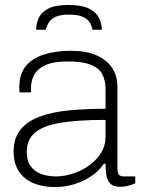

<svg xmlns="http://www.w3.org/2000/svg" viewBox="-20 -743 571 775"><path d="M202 12Q166 12 135.5 3.5Q105 -5 82.5 -22.5Q60 -40 47.5 -67Q35 -94 35 -131Q35 -186 63 -220Q91 -254 141 -272.5Q191 -291 259 -297.5Q327 -304 406 -304V-383Q406 -419 392.5 -444Q379 -469 345.5 -482Q312 -495 253 -495Q197 -495 164.5 -480.5Q132 -466 118.5 -441.5Q105 -417 105 -387V-370H59Q58 -375 58 -380Q58 -385 58 -392Q58 -444 84 -476Q110 -508 157.5 -523Q205 -538 267 -538Q326 -538 367.5 -520.5Q409 -503 431.5 -470.5Q454 -438 454 -392V-64Q454 -45 460 -38Q466 -31 479 -31H526V-3Q508 5 493 8Q478 11 465 11Q438 11 425.5 -1.5Q413 -14 409.5 -35.5Q406 -57 406 -82H399Q379 -52 347 -31Q315 -10 278 1Q241 12 202 12ZM206 -31Q240 -31 275 -42.5Q310 -54 339.5 -75Q369 -96 387.5 -125.5Q406 -155 406 -191V-259Q295 -259 225 -247.5Q155 -236 121.5 -208Q88 -180 88 -130Q88 -94 104 -72Q120 -50 147 -40.5Q174 -31 206 -31ZM256 -723Q311 -723 340 -708Q369 -693 380 -670Q391 -647 391 -623H353Q352 -634 344.5 -648.5Q337 -663 317.5 -673.5Q298 -684 258 -684Q220 -684 201 -673.5Q182 -663 175 -648.5Q168 -634 164 -623H126Q126 -647 136 -670Q146 -693 174.5 -708Q203 -723 256 -723Z"/></svg>

Font: Archivo SemiBold Thin
Style: Regular
Weight: 250
Version: Version 2.001